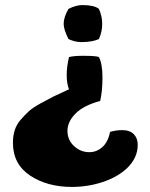

<svg xmlns="http://www.w3.org/2000/svg" viewBox="-20 -492 591 757"><path d="M31 71Q31 44 38 21.5Q45 -1 62 -20.5Q79 -40 94.5 -54Q110 -68 141 -85Q172 -102 192 -112Q212 -122 252 -140Q243 -162 243 -196Q243 -229 252 -267Q271 -272 307 -272Q360 -272 370 -267Q384 -240 384 -187Q384 -133 375 -94Q309 -76 277.5 -44Q246 -12 246 24Q246 60 272 84Q298 108 332 108Q361 108 383.5 88Q406 68 414 28Q439 21 461 21Q492 21 507.5 37Q523 53 523 79Q523 131 480 172Q442 207 384 226Q326 245 263 245Q166 245 98.5 200Q31 155 31 71ZM231 -398Q231 -424 250 -457Q280 -472 305 -472Q351 -472 370 -457Q383 -428 383 -398Q383 -367 370 -338Q344 -326 300 -326Q276 -326 250 -338Q231 -376 231 -398Z"/></svg>

Font: Gorditas
Style: Bold
Weight: 700
Designer: Gustavo Dipre (gbrenda1987@gmail.com)
Foundry: Gustavo Dipre (gbrenda1987@gmail.com)
Version: Version 001.001